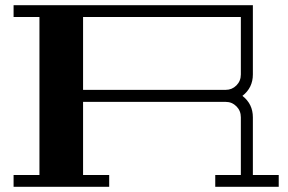

<svg xmlns="http://www.w3.org/2000/svg" viewBox="-20 -715 1104 735"><path d="M908 -348Q948 -317 948 -266V-45H1047V0H804V-45H902V-266Q902 -291 885 -308Q868 -325 844 -325H298V-45H398V0H32V-45H131V-650H32V-695H948V-430Q948 -379 908 -348ZM902 -650H298V-371H844Q868 -371 885 -388Q902 -405 902 -430Z"/></svg>

Font: Geostar Fill
Style: Regular
Weight: 400
Designer: Joe Prince
Foundry: Joe Prince
Version: Version 1.002